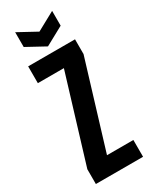

<svg xmlns="http://www.w3.org/2000/svg" viewBox="-226 -938 789 990"><g transform="rotate(-30 168.5 -443.0)"><path d="M28 0V-88L184 -600H29V-700H308V-612L152 -100H309V0ZM279 -886V-798L169 -738L59 -798V-886L169 -826Z"/></g></svg>

Font: Tektur Condensed Medium
Style: Regular
Weight: 500
Width: 3
Designer: Adam Jagosz
Foundry: Adam Jagosz
Version: Version 1.005;gftools[0.9.30]